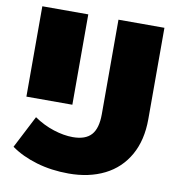

<svg xmlns="http://www.w3.org/2000/svg" viewBox="-88 -780 905 971"><g transform="rotate(10 364.5 -295.0)"><path d="M163.5 87.5C214.5 102.5 269.3 110 328 110C398 110 459.3 96.8 512 70.5C564.7 44.2 605.5 5.3 634.5 -46C663.5 -97.3 678 -159 678 -231V-700H442V-215C442 -166.3 432 -130.8 412 -108.5C392 -86.2 360.3 -75 317 -75C286.3 -75 253.3 -80.7 218 -92C182.7 -103.3 149 -120 117 -142L31 25C68.3 51.7 112.5 72.5 163.5 87.5ZM51 -700V-236H287V-700Z"/></g></svg>

Font: Montserrat Custom Black
Style: Regular
Weight: 900
Designer: Julieta Ulanovsky
Foundry: Julieta Ulanovsky
Version: Version 7.200